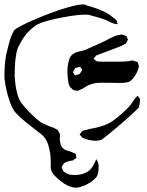

<svg xmlns="http://www.w3.org/2000/svg" viewBox="-38 -595 680 890"><path d="M448 -504Q432 -510 416.5 -514.5Q401 -519 384 -523Q375 -528 348.5 -527Q322 -526 287.5 -520.5Q253 -515 218 -507.5Q183 -500 156.5 -490.5Q130 -481 121 -472Q98 -455 78 -430Q63 -410 52 -387Q42 -372 37 -343Q32 -314 31 -285Q30 -256 30 -241Q31 -226 33.5 -204.5Q36 -183 42 -161Q48 -139 57 -124Q72 -102 100 -73.5Q128 -45 150 -29Q162 -22 175 -16.5Q188 -11 201 -6Q207 -5 212.5 -2Q218 1 223 4Q225 5 227 6Q229 7 230 8Q232 9 232.5 11.5Q233 14 234 16Q236 19 237.5 22Q239 25 240 28Q241 33 240 39Q239 45 239 50Q240 61 242.5 72Q245 83 253 91Q261 100 273.5 103Q286 106 297 111Q299 112 301.5 113Q304 114 307 115Q309 116 310 116Q311 116 312 118Q314 119 314 124Q314 129 315 132Q315 133 316 134.5Q317 136 316 137Q315 138 314 138.5Q313 139 311 141Q308 142 305 144.5Q302 147 299 149Q295 150 289 150.5Q283 151 278 153Q275 154 271.5 155.5Q268 157 265 158Q264 159 262 159.5Q260 160 258 162Q257 163 255.5 166.5Q254 170 252 172Q251 173 249.5 175.5Q248 178 248 180Q248 181 249 183.5Q250 186 251 188Q253 191 254 195Q255 199 258 201Q261 203 265 205.5Q269 208 273 210Q287 216 304 216Q323 217 341.5 212Q360 207 375 196Q378 194 380.5 190.5Q383 187 386 184Q392 178 396 169Q400 160 404 153L407 145Q409 143 409 143Q408 143 410 145L416 158Q418 162 418.5 166.5Q419 171 419 176Q420 198 413 219Q405 234 383.5 248.5Q362 263 338 270.5Q314 278 299 273Q277 268 256.5 254Q236 240 220 224Q213 217 207.5 210Q202 203 199 193Q196 183 197 172Q198 161 197 151Q197 114 186 78Q184 70 180 61.5Q176 53 171 46Q163 34 150.5 25Q138 16 127 7Q105 -11 80.5 -30Q56 -49 36 -71Q25 -82 15.5 -103.5Q6 -125 -1 -150Q-8 -175 -12 -196.5Q-16 -218 -17 -229Q-18 -244 -17 -269Q-16 -294 -13 -319Q-10 -344 -5 -359Q0 -382 7.5 -407.5Q15 -433 28 -455Q36 -463 61 -476Q86 -489 121 -504Q156 -519 194.5 -533.5Q233 -548 268 -558.5Q303 -569 328.5 -573Q354 -577 361 -571Q376 -567 398.5 -559.5Q421 -552 443.5 -541.5Q466 -531 481 -518Q487 -514 495 -507.5Q503 -501 505 -493Q505 -491 505.5 -489Q506 -487 507 -485Q507 -483 507 -483Q507 -483 504 -483Q502 -484 499 -484Q496 -484 493 -485Q487 -486 481.5 -488.5Q476 -491 471 -493Q467 -496 461 -498.5Q455 -501 448 -504ZM484 -211Q462 -211 432.5 -211.5Q403 -212 380 -203Q367 -199 356 -191Q345 -183 331 -178Q330 -177 327 -175.5Q324 -174 321 -174Q319 -174 315.5 -175Q312 -176 310 -176Q308 -177 305.5 -177Q303 -177 301 -178Q300 -179 298.5 -181Q297 -183 295 -184Q293 -186 290.5 -188Q288 -190 286 -192Q283 -197 281 -204.5Q279 -212 278 -217Q275 -239 274.5 -262Q274 -285 279 -306Q281 -314 284 -323Q287 -332 293 -338Q306 -351 324 -355Q342 -359 358 -364Q381 -375 415 -389.5Q449 -404 471 -417Q482 -422 493 -427Q504 -432 516 -433Q519 -434 522 -434.5Q525 -435 528 -435Q531 -434 534.5 -432.5Q538 -431 542 -430Q543 -429 544.5 -429Q546 -429 547 -428Q549 -427 550 -423.5Q551 -420 552 -418Q552 -417 553.5 -415Q555 -413 555 -411Q555 -410 554 -409Q553 -408 552 -406Q551 -403 549 -399Q547 -395 545 -393Q544 -392 541 -391Q538 -390 536 -388Q523 -381 509 -376Q489 -368 469.5 -361Q450 -354 430 -346Q425 -344 418.5 -342Q412 -340 407 -337Q406 -336 404.5 -333.5Q403 -331 401 -329Q400 -328 398 -326Q396 -324 396 -323Q396 -322 399.5 -319.5Q403 -317 404 -316Q406 -315 407.5 -313.5Q409 -312 410 -311Q412 -310 415.5 -310Q419 -310 421 -310Q427 -309 433 -309Q439 -309 445 -309Q468 -309 501 -309Q534 -309 556 -311Q561 -312 568 -313.5Q575 -315 580 -314Q582 -314 585 -312.5Q588 -311 590 -310Q592 -309 595.5 -309Q599 -309 600 -307Q601 -306 601.5 -303Q602 -300 603 -299Q603 -296 604.5 -293Q606 -290 606 -288Q606 -286 605 -283.5Q604 -281 604 -279Q603 -274 600.5 -268.5Q598 -263 596 -258Q591 -248 585 -239.5Q579 -231 570 -223L561 -216Q558 -215 554.5 -214.5Q551 -214 548 -213Q533 -210 517 -210.5Q501 -211 484 -211ZM330 -285Q327 -284 323.5 -283Q320 -282 317 -281Q313 -281 311 -280Q309 -278 307 -273Q305 -268 303 -265Q300 -262 300 -261Q300 -260 302 -257.5Q304 -255 305 -253Q306 -252 307.5 -249Q309 -246 310 -246Q312 -245 316 -246.5Q320 -248 321 -249Q323 -250 326 -250.5Q329 -251 330 -252Q332 -253 334 -256Q336 -259 337 -261Q338 -263 340 -265Q342 -267 342 -268Q343 -270 341 -273.5Q339 -277 338 -279Q337 -281 336 -282.5Q335 -284 330 -285ZM606 -97Q596 -86 572.5 -64.5Q549 -43 521 -19Q493 5 468.5 25Q444 45 433 53Q414 59 394.5 57Q375 55 355 48Q353 46 349 45Q345 44 343 43Q341 41 339.5 38Q338 35 336 34Q335 33 333 30.5Q331 28 331 27L337 21Q339 19 340.5 16Q342 13 344 12Q348 10 353.5 9Q359 8 363 7Q375 3 387 1Q399 -1 411 -4Q446 -12 475 -28Q498 -43 524.5 -66Q551 -89 569 -111Q575 -119 580 -127.5Q585 -136 592 -143L598 -149Q600 -151 600 -151Q601 -151 603 -147.5Q605 -144 606 -143Q607 -142 608.5 -140Q610 -138 611 -136V-128Q610 -121 609 -114Q608 -107 606 -97Z"/></svg>

Font: Rubik Vinyl
Style: Regular
Weight: 400
Designer: Hubert and Fischer, NaN
Foundry: Hubert and Fischer, NaN
Version: Version 2.200